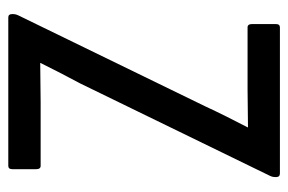

<svg xmlns="http://www.w3.org/2000/svg" viewBox="-136 -559 695 463"><g transform="rotate(90 211.5 -327.5)"><path d="M22 0Q14 0 14 -9V-11Q14 -18 17 -24L236 -474Q248 -500 261 -526Q274 -552 287 -577V-578Q264 -578 241.5 -577.5Q219 -577 196 -577H46Q38 -577 38 -588V-645Q38 -655 46 -655H398Q407 -655 407 -646V-644Q407 -637 404 -631L181 -173Q168 -149 156 -125.5Q144 -102 132 -78V-77Q158 -77 180.5 -77.5Q203 -78 227 -78H380Q388 -78 388 -67V-10Q388 0 380 0Z"/></g></svg>

Font: Sofia Sans Condensed Medium
Style: Regular
Weight: 500
Designer: Botio Nikoltchev, Ani Petrova
Foundry: lettersoup
Version: Version 4.101; ttfautohint (v1.8.4.7-5d5b)